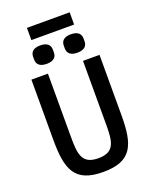

<svg xmlns="http://www.w3.org/2000/svg" viewBox="-184 -1115 967 1224"><g transform="rotate(-20 300.0 -503.0)"><path d="M69 -698V-289C69 -89 105 12 300 12C495 12 531 -89 531 -289V-698H419V-269C419 -154 413 -81 300 -81C187 -81 181 -154 181 -269V-698ZM155 -935H445V-1018H155ZM196 -759C245 -759 263 -782 263 -812V-831C263 -861 245 -884 196 -884C147 -884 129 -861 129 -831V-812C129 -782 147 -759 196 -759ZM404 -759C453 -759 471 -782 471 -812V-831C471 -861 453 -884 404 -884C355 -884 337 -861 337 -831V-812C337 -782 355 -759 404 -759Z"/></g></svg>

Font: IBM Plex Mono Medm
Style: Regular
Weight: 500
Monospace: yes
Designer: Mike Abbink, Paul van der Laan, Pieter van Rosmalen
Foundry: Bold Monday
Version: Version 2.004